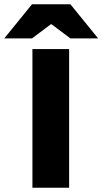

<svg xmlns="http://www.w3.org/2000/svg" viewBox="-80 -880 480 900"><path d="M72 0V-650H244V0ZM-60 -700 70 -860H250L380 -700H250L162 -766H158L70 -700Z"/></svg>

Font: Source Sans 3 Black
Style: Regular
Weight: 900
Designer: Paul D. Hunt
Foundry: Adobe
Version: Version 3.046;hotconv 1.0.118;makeotfexe 2.5.65603